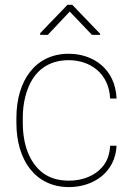

<svg xmlns="http://www.w3.org/2000/svg" viewBox="-20 -759 547 789"><path d="M263.2 -16.6C219.7 -16.6 184.1 -27.3 156.2 -48.3C100.1 -90.8 73.7 -166 73.7 -253.9V-274.4C73.7 -318.4 80.6 -358.4 94.2 -394C121.1 -465.8 176.3 -511.7 262.2 -511.7C349.1 -511.7 427.7 -459 432.6 -354H459C454.1 -475.1 363.8 -538.1 262.2 -538.1C126.5 -538.1 47.4 -429.2 47.4 -274.4V-253.9C47.4 -99.6 126.5 9.8 263.2 9.8C366.2 9.8 454.1 -52.7 459 -160.2H432.6C430.7 -126.5 421.4 -99.1 404.8 -78.1C371.1 -35.6 318.4 -16.6 263.2 -16.6ZM257.3 -739.3 145 -622.6V-615.7H176.3L266.6 -711.4L357.9 -615.7H391.1V-620.6L276.9 -739.3Z"/></svg>

Font: Vazirmatn Thin
Style: Regular
Weight: 100
Designer: Saber Rastikerdar
Foundry: Saber Rastikerdar
Version: Version 33.003